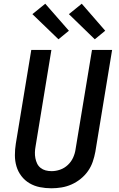

<svg xmlns="http://www.w3.org/2000/svg" viewBox="-20 -1003 640 1031"><path d="M256 8Q224 8 194 2Q164 -4 138.5 -19Q113 -34 95 -57.5Q77 -81 68.5 -109.5Q60 -138 60 -169.5Q60 -201 65 -232L148 -735H256L171 -217Q168 -201 167.5 -185Q167 -169 170 -153.5Q173 -138 179.5 -124.5Q186 -111 198 -101.5Q210 -92 225 -88Q240 -84 257 -84Q280 -84 303 -92Q326 -100 344.5 -117.5Q363 -135 373 -157.5Q383 -180 386 -203L474 -735H582L492 -188Q487 -161 478 -134.5Q469 -108 452.5 -84.5Q436 -61 413 -42.5Q390 -24 364 -12.5Q338 -1 310.5 3.5Q283 8 256 8ZM489 -792 350 -927 419 -983 545 -838ZM294 -792 154 -927 223 -983 350 -838Z"/></svg>

Font: Iosevka Aile Semibold Oblique
Style: Regular
Weight: 600
Italic angle: -9°
Designer: Belleve Invis
Foundry: Belleve Invis
Version: Version 31.1.0; ttfautohint (v1.8.4)